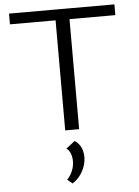

<svg xmlns="http://www.w3.org/2000/svg" viewBox="-62 -705 752 1042"><g transform="rotate(-5 314.0 -184.0)"><path d="M275.7 0V-658H351.6V0ZM27.1 -599.5V-658H601.3V-599.5ZM290.8 290.4 263.2 267.5Q282.4 247.5 292.6 222.1Q302.9 196.7 302.9 170.9Q302.9 146.5 295.5 127.8Q288.2 109.1 273.5 99.1L321.5 61.7Q346.1 77.9 356.5 101.9Q366.8 125.8 366.8 153.5Q366.8 191.7 346.7 229.5Q326.6 267.4 290.8 290.4Z"/></g></svg>

Font: Ysabeau
Style: Bold
Weight: 700
Designer: Christian Thalmann (Catharsis Fonts)
Version: Version 2.000;gftools[0.9.27.dev2+g8671c4b]